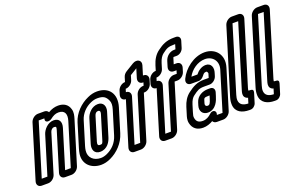

<svg xmlns="http://www.w3.org/2000/svg" viewBox="-84 -1064 2319 1466"><g transform="rotate(-20 1075.0 -330.5)"><path d="M411.1 -370 305.6 -25H259.6L354.4 -335C368.2 -380 351.3 -413 306.3 -413C256.3 -413 220.2 -367 210.4 -335L115.6 -25H69.6L199.9 -451H245.9L245.6 -450C234.6 -414 275.9 -415 294.2 -429C316.4 -446 335.7 -457 361.7 -457C410.7 -457 427.6 -424 411.1 -370ZM264.2 -501H212.2C186.2 -501 158.8 -480 150.8 -454L18.7 -22C10.8 4 25.4 25 51.4 25H103.4C129.4 25 156.8 4 164.7 -22L260.4 -335C265.3 -351 279 -363 291 -363C308 -363 312.1 -360 304.4 -335L208.7 -22C200.8 4 215.4 25 241.4 25H293.4C319.4 25 346.8 4 354.7 -22L461.1 -370C466.6 -388 475.8 -418 466.4 -446C455.3 -485 424 -507 377 -507C350 -507 322.6 -499 295.7 -483C290.7 -493 279.2 -501 264.2 -501Z M523.7 -336C538.7 -385 576.9 -425 624 -445C642.5 -453 659.7 -457 677.7 -457C725.7 -457 745.4 -443 761.4 -407C769.2 -390 769.2 -367 759.7 -336L701.6 -146C684.5 -90 647.2 -53 601.8 -32C582 -23 565.8 -19 548.8 -19C491.8 -19 451.1 -56 458.2 -112C459.6 -123 461.7 -133 465.6 -146ZM693 -507C667 -507 641.2 -501 615.5 -489C551.9 -461 494.8 -405 473.7 -336L415.6 -146C411.1 -131 407.8 -117 405.8 -104C394.1 -20 456.5 31 533.5 31C558.5 31 585.4 25 612.3 12C674.2 -17 729 -72 751.6 -146L809.7 -336C840.9 -438 788 -507 693 -507ZM666.6 -414C616.6 -414 580.4 -371 569.7 -336L511.6 -146C499.1 -105 512.9 -65 559.9 -65C620.9 -65 646.8 -117 656.2 -148L713.7 -336C726 -376 710.6 -414 666.6 -414ZM651.3 -364C661.3 -364 669.8 -356 663.7 -336L606.2 -148C597.4 -119 596.2 -115 575.2 -115C562.2 -115 554.6 -123 561.6 -146L619.7 -336C625.5 -355 635.3 -364 651.3 -364Z M899.2 -426 906.9 -451C932.9 -451 960.3 -472 968.3 -498L979.6 -535C979.9 -536 980.9 -536 980.9 -536L1036.3 -570L1014.3 -498C1006.3 -472 1020.9 -451 1046.9 -451H1050.9L1043.2 -426H1039.2C1013.2 -426 985.8 -405 977.9 -379L869.6 -25H823.6L931.9 -379C939.8 -405 925.2 -426 899.2 -426ZM918.7 -22 1027 -376H1031C1057 -376 1084.4 -397 1092.3 -423L1101.8 -454C1109.8 -480 1095.2 -501 1069.2 -501H1065.2L1088.1 -576C1100 -615 1062.8 -637 1024.7 -614L960.8 -575C944.7 -565 935.1 -553 930.2 -537L919.2 -501C893.2 -501 865.8 -480 857.8 -454L848.3 -423C840.4 -397 855 -376 881 -376L772.7 -22C764.8 4 779.4 25 805.4 25H857.4C883.4 25 910.8 4 918.7 -22Z M1148.9 -425 1156.9 -451C1182.9 -451 1210.3 -472 1218.3 -498L1231.7 -542C1241.8 -575 1255.9 -595 1271.6 -607C1307.8 -634 1320.3 -642 1370.3 -642H1378.3L1366.7 -604H1356.7C1320.7 -604 1288.7 -578 1277.7 -542L1264.3 -498C1256.3 -472 1270.9 -451 1296.9 -451H1319.9L1311.9 -425H1288.9C1262.9 -425 1235.5 -404 1227.6 -378L1119.6 -25H1073.6L1181.6 -378C1189.5 -404 1174.9 -425 1148.9 -425ZM1168.7 -22 1276.6 -375H1299.6C1325.6 -375 1353.1 -396 1361 -422L1370.8 -454C1378.8 -480 1364.2 -501 1338.2 -501H1315.2L1327.7 -542C1332 -556 1331.4 -554 1341.4 -554H1358.4C1382.4 -554 1407.2 -573 1414.5 -597L1431 -651C1438.1 -674 1424.6 -692 1401.6 -692H1385.6C1325.6 -692 1290.1 -674 1248.6 -643C1215.2 -619 1194.2 -583 1181.7 -542L1169.2 -501C1143.2 -501 1115.8 -480 1107.8 -454L1098 -422C1090.1 -396 1104.6 -375 1130.6 -375L1022.7 -22C1015.1 3 1028.4 25 1055.4 25H1107.4C1133.4 25 1160.8 4 1168.7 -22Z M1579.2 -308 1585.3 -328C1591.1 -347 1595.9 -366 1584.9 -389C1577.5 -404 1562.3 -413 1542.3 -413C1506.3 -413 1475.9 -389 1458.9 -366H1409.9C1435.9 -415 1491.7 -457 1551.7 -457C1612.7 -457 1655.4 -407 1635.3 -341L1538.6 -25H1492.6L1494.8 -32C1502.7 -58 1472.9 -75 1447.6 -51C1429.1 -33 1405.8 -19 1377.8 -19C1344.8 -19 1327.5 -31 1321.6 -61C1318.2 -76 1321.9 -88 1328.3 -109L1344.8 -163C1354.6 -195 1367.4 -214 1381.5 -224C1419 -252 1433.1 -262 1476.1 -262H1520.1C1545.1 -262 1571.5 -283 1579.2 -308ZM1474.4 25H1526.4C1552.4 25 1579.8 4 1587.7 -22L1685.3 -341C1714.6 -437 1654 -507 1567 -507C1477 -507 1394.2 -439 1360.5 -368C1344.4 -335 1364.6 -316 1388.6 -316H1449.6C1471.6 -316 1484.9 -330 1494.3 -341C1503.9 -353 1510 -363 1527 -363C1533 -363 1534.7 -362 1535.8 -359C1543.2 -344 1541.7 -349 1535.3 -328L1530.4 -312H1491.4C1434.4 -312 1398.7 -290 1358.5 -260C1326.2 -236 1306.5 -201 1294.8 -163L1278.3 -109C1272.8 -91 1263.5 -67 1270.6 -38C1280.5 5 1311.5 31 1362.5 31C1391.5 31 1419.6 21 1442.9 7C1447.8 17 1458.4 25 1474.4 25ZM1513.5 -234H1495.5C1451.5 -234 1405.8 -212 1391.1 -164L1383.8 -140C1371.3 -99 1393.9 -65 1434.9 -65C1503.9 -65 1526 -134 1534.8 -163L1543.4 -191C1550.7 -215 1537.5 -234 1513.5 -234ZM1480.3 -184H1491.3L1484.8 -163C1472.9 -124 1467.2 -115 1450.2 -115C1437.2 -115 1429.2 -125 1433.8 -140L1441.1 -164C1445.4 -178 1448.3 -184 1480.3 -184Z M1890.3 -642 1735.9 -137C1730.4 -119 1725.3 -99 1736.4 -83C1741.9 -75 1752.1 -69 1761.5 -67L1748.6 -25C1705.9 -26 1680.8 -42 1677.9 -75C1676.9 -88 1679.2 -102 1684.1 -118L1844.3 -642ZM1795.2 -645 1634.1 -118C1627.4 -96 1625.2 -76 1626.4 -57C1631.1 3 1681.4 25 1737.4 25H1748.4C1769.4 25 1788.6 8 1794.4 -11L1817.9 -88C1823.4 -106 1816.5 -116 1798.5 -116H1794.5C1786.5 -116 1783.1 -118 1782.1 -118C1782.4 -119 1781.9 -124 1785.9 -137L1941.2 -645C1949.1 -671 1934.6 -692 1908.6 -692H1856.6C1830.6 -692 1803.1 -671 1795.2 -645Z M2097.3 -642 1942.9 -137C1937.4 -119 1932.3 -99 1943.4 -83C1948.9 -75 1959.1 -69 1968.5 -67L1955.6 -25C1912.9 -26 1887.8 -42 1884.9 -75C1883.9 -88 1886.2 -102 1891.1 -118L2051.3 -642ZM2002.2 -645 1841.1 -118C1834.4 -96 1832.2 -76 1833.4 -57C1838.1 3 1888.4 25 1944.4 25H1955.4C1976.4 25 1995.6 8 2001.4 -11L2024.9 -88C2030.4 -106 2023.5 -116 2005.5 -116H2001.5C1993.5 -116 1990.1 -118 1989.1 -118C1989.4 -119 1988.9 -124 1992.9 -137L2148.2 -645C2156.1 -671 2141.6 -692 2115.6 -692H2063.6C2037.6 -692 2010.1 -671 2002.2 -645Z"/></g></svg>

Font: DIN Rundschrift
Style: EngKontKu
Weight: 400
Width: 3
Version: Version 1.027